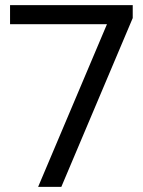

<svg xmlns="http://www.w3.org/2000/svg" viewBox="-20 -725 556 745"><path d="M19 -705H495V-655L218 0H128L395 -631H19Z"/></svg>

Font: Metropolitano
Style: Regular
Weight: 400
Designer: Fonts by Alex Slobzheninov & Chris M. Simpson / Changes by Cristiano Sobral
Foundry: Fonts by Alex Slobzheninov & Chris M. Simpson / Changes by Cristiano Sobral
Version: Version 1.00;August 30, 2020;FontCreator 13.0.0.2681 64-bit